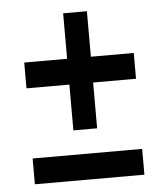

<svg xmlns="http://www.w3.org/2000/svg" viewBox="-46 -618 567 660"><g transform="rotate(-5 237.5 -288.5)"><path d="M48 -420V-331H196V-173H278V-331H426V-420H278V-577H196V-420ZM48 0H426V-89H48Z"/></g></svg>

Font: LT Wave Text Medium
Style: Regular
Weight: 500
Designer: Daniel Lyons
Version: Version 2.5 (Glyphs App)